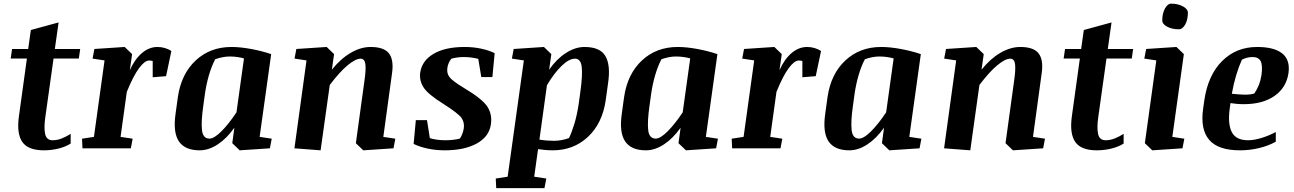

<svg xmlns="http://www.w3.org/2000/svg" viewBox="-20 -791 6900 1024"><path d="M44.4 -529.8H130.4L144.5 -630.9L292.5 -671.4L272.5 -529.8H407.7L400.4 -479H265.6L222.2 -169.9Q213.4 -110.4 220.7 -76.7Q228 -43 260.7 -43Q285.6 -43 310.3 -53Q335 -63 356.9 -77.1V-25.4Q331.5 -8.8 293.2 1Q254.9 10.7 213.9 10.7Q129.4 10.7 98.6 -34.4Q67.9 -79.6 81.1 -172.4L123.5 -479H37.1Z M483.4 -529.8 645 -540.5 684.6 -502.4 672.4 -416.5Q698.7 -475.6 737.1 -508.1Q775.4 -540.5 819.8 -540.5Q840.3 -540.5 859.9 -534.7Q879.4 -528.8 894 -519L865.7 -384.8L794.4 -378.9V-465.8Q789.1 -467.3 784.4 -467.8Q779.8 -468.3 775.4 -468.3Q752 -468.3 721.7 -427.7Q691.4 -387.2 656.2 -300.8L623 -61L687.5 -51.3L677.7 0H419.9L417.5 -51.3L481 -61L537.6 -468.8L473.6 -478.5Z M1419.4 0 1258.3 10.7 1218.8 -27.3 1230 -109.9Q1189.9 -53.2 1141.6 -21.2Q1093.3 10.7 1044.9 10.7Q966.8 10.7 934.6 -36.4Q902.3 -83.5 916 -182.1L928.7 -273.9Q946.8 -397 1023.9 -468.8Q1101.1 -540.5 1214.8 -540.5Q1260.7 -540.5 1318.1 -530Q1375.5 -519.5 1426.3 -502.4L1364.7 -61L1429.2 -51.3ZM1064 -225.1Q1052.2 -143.6 1057.1 -97.7Q1062 -51.8 1097.2 -51.8Q1122.1 -51.8 1160.9 -90.6Q1199.7 -129.4 1241.2 -191.9L1281.2 -479.5Q1268.1 -483.4 1247.6 -486.6Q1227.1 -489.7 1204.6 -489.7Q1186.5 -489.7 1166.7 -485.8Q1147 -481.9 1127.9 -475.1Q1108.4 -438.5 1094.2 -389.6Q1080.1 -340.8 1072.8 -289.1Z M2078.6 0 1917.5 10.7 1877.9 -27.3 1923.3 -356.9Q1932.6 -420.4 1928.7 -449.2Q1924.8 -478 1903.3 -478Q1876.5 -478 1834.2 -443.1Q1792 -408.2 1738.8 -337.9L1689.9 10.7L1550.3 0L1614.7 -468.8L1550.8 -478.5L1560.5 -529.8L1722.2 -540.5L1761.7 -502.4L1750 -419.4Q1795.9 -477.1 1849.9 -508.8Q1903.8 -540.5 1956.5 -540.5Q2028.3 -540.5 2054.7 -505.9Q2081.1 -471.2 2070.8 -399.9L2024.4 -61L2088.4 -51.3Z M2454.6 -321.8Q2552.2 -263.7 2579.1 -222.4Q2606 -181.2 2598.1 -127.9Q2588.9 -62 2522.7 -25.6Q2456.5 10.7 2351.6 10.7Q2304.7 10.7 2261.2 1.5Q2217.8 -7.8 2186 -23.4L2197.8 -150.4H2257.3L2272.5 -54.2Q2287.1 -49.3 2309.1 -46.1Q2331.1 -43 2356 -43Q2375.5 -43 2395.3 -45.2Q2415 -47.4 2432.6 -51.8Q2439.5 -62 2445.3 -76.4Q2451.2 -90.8 2453.6 -107.4Q2458 -138.7 2440.9 -162.6Q2423.8 -186.5 2345.7 -236.3Q2263.7 -287.1 2239.5 -324Q2215.3 -360.8 2221.2 -404.3Q2230.5 -467.3 2292.2 -503.9Q2354 -540.5 2458 -540.5Q2505.4 -540.5 2547.6 -531.2Q2589.8 -522 2618.2 -507.3L2606 -379.9H2546.9L2530.8 -477.1Q2514.6 -481.4 2494.1 -484.1Q2473.6 -486.8 2453.1 -486.8Q2436 -486.8 2418 -484.4Q2399.9 -481.9 2387.2 -478Q2379.9 -469.2 2374 -456.5Q2368.2 -443.8 2366.2 -430.7Q2361.3 -401.9 2376.5 -380.9Q2391.6 -359.9 2454.6 -321.8Z M2719.7 -529.8 2880.9 -540.5 2920.4 -502.4 2908.7 -419.4Q2948.7 -476.6 2998.3 -508.5Q3047.9 -540.5 3097.2 -540.5Q3180.2 -540.5 3208.7 -492.2Q3237.3 -443.8 3223.1 -347.7L3210.4 -255.9Q3192.4 -132.8 3115.7 -61Q3039.1 10.7 2927.7 10.7Q2909.2 10.7 2888.7 9Q2868.2 7.3 2849.6 4.4L2829.1 151.4L2893.6 161.1L2883.8 212.4H2626.5L2624 161.1L2687.5 151.4L2773.9 -468.8L2710 -478.5ZM3075.7 -304.7Q3087.9 -394.5 3082.3 -436.3Q3076.7 -478 3046.4 -478Q3015.1 -478 2975.3 -439.7Q2935.5 -401.4 2897 -336.4L2856.9 -46.4Q2877.4 -43 2896.7 -41.5Q2916 -40 2934.1 -40Q2954.6 -40 2975.6 -43.9Q2996.6 -47.9 3014.6 -54.7Q3028.8 -83 3043.5 -131.3Q3058.1 -179.7 3066.9 -240.7Z M3799.3 0 3638.2 10.7 3598.6 -27.3 3609.9 -109.9Q3569.8 -53.2 3521.5 -21.2Q3473.1 10.7 3424.8 10.7Q3346.7 10.7 3314.5 -36.4Q3282.2 -83.5 3295.9 -182.1L3308.6 -273.9Q3326.7 -397 3403.8 -468.8Q3481 -540.5 3594.7 -540.5Q3640.6 -540.5 3698 -530Q3755.4 -519.5 3806.2 -502.4L3744.6 -61L3809.1 -51.3ZM3443.8 -225.1Q3432.1 -143.6 3437 -97.7Q3441.9 -51.8 3477.1 -51.8Q3502 -51.8 3540.8 -90.6Q3579.6 -129.4 3621.1 -191.9L3661.1 -479.5Q3647.9 -483.4 3627.4 -486.6Q3606.9 -489.7 3584.5 -489.7Q3566.4 -489.7 3546.6 -485.8Q3526.9 -481.9 3507.8 -475.1Q3488.3 -438.5 3474.1 -389.6Q3460 -340.8 3452.6 -289.1Z M3948.2 -529.8 4109.9 -540.5 4149.4 -502.4 4137.2 -416.5Q4163.6 -475.6 4201.9 -508.1Q4240.2 -540.5 4284.7 -540.5Q4305.2 -540.5 4324.7 -534.7Q4344.2 -528.8 4358.9 -519L4330.6 -384.8L4259.3 -378.9V-465.8Q4253.9 -467.3 4249.3 -467.8Q4244.6 -468.3 4240.2 -468.3Q4216.8 -468.3 4186.5 -427.7Q4156.2 -387.2 4121.1 -300.8L4087.9 -61L4152.3 -51.3L4142.6 0H3884.8L3882.3 -51.3L3945.8 -61L4002.4 -468.8L3938.5 -478.5Z M4884.3 0 4723.1 10.7 4683.6 -27.3 4694.8 -109.9Q4654.8 -53.2 4606.4 -21.2Q4558.1 10.7 4509.8 10.7Q4431.6 10.7 4399.4 -36.4Q4367.2 -83.5 4380.9 -182.1L4393.6 -273.9Q4411.6 -397 4488.8 -468.8Q4565.9 -540.5 4679.7 -540.5Q4725.6 -540.5 4783 -530Q4840.3 -519.5 4891.1 -502.4L4829.6 -61L4894 -51.3ZM4528.8 -225.1Q4517.1 -143.6 4522 -97.7Q4526.9 -51.8 4562 -51.8Q4586.9 -51.8 4625.7 -90.6Q4664.6 -129.4 4706.1 -191.9L4746.1 -479.5Q4732.9 -483.4 4712.4 -486.6Q4691.9 -489.7 4669.4 -489.7Q4651.4 -489.7 4631.6 -485.8Q4611.8 -481.9 4592.8 -475.1Q4573.2 -438.5 4559.1 -389.6Q4544.9 -340.8 4537.6 -289.1Z M5543.5 0 5382.3 10.7 5342.8 -27.3 5388.2 -356.9Q5397.5 -420.4 5393.6 -449.2Q5389.6 -478 5368.2 -478Q5341.3 -478 5299.1 -443.1Q5256.8 -408.2 5203.6 -337.9L5154.8 10.7L5015.1 0L5079.6 -468.8L5015.6 -478.5L5025.4 -529.8L5187 -540.5L5226.6 -502.4L5214.8 -419.4Q5260.7 -477.1 5314.7 -508.8Q5368.7 -540.5 5421.4 -540.5Q5493.2 -540.5 5519.5 -505.9Q5545.9 -471.2 5535.6 -399.9L5489.3 -61L5553.2 -51.3Z M5660.2 -529.8H5746.1L5760.3 -630.9L5908.2 -671.4L5888.2 -529.8H6023.4L6016.1 -479H5881.3L5837.9 -169.9Q5829.1 -110.4 5836.4 -76.7Q5843.8 -43 5876.5 -43Q5901.4 -43 5926 -53Q5950.7 -63 5972.7 -77.1V-25.4Q5947.3 -8.8 5908.9 1Q5870.6 10.7 5829.6 10.7Q5745.1 10.7 5714.4 -34.4Q5683.6 -79.6 5696.8 -172.4L5739.3 -479H5652.8Z M6092.8 -529.8 6254.4 -540.5 6293.9 -502.4 6232.4 -61 6296.4 -51.3 6286.6 0 6125.5 10.7 6085.9 -27.3 6147 -468.8 6083 -478.5ZM6178.7 -682.6Q6178.7 -718.8 6192.9 -745.1Q6207 -771.5 6226.6 -771.5Q6262.2 -771.5 6288.8 -757.1Q6315.4 -742.7 6315.4 -723.6Q6315.4 -686.5 6301.3 -660.6Q6287.1 -634.8 6267.6 -634.8Q6230.5 -634.8 6204.6 -648.7Q6178.7 -662.6 6178.7 -682.6Z M6852.1 -402.3Q6840.8 -323.7 6777.6 -279.5Q6714.4 -235.4 6613.8 -235.4Q6594.2 -235.4 6575.2 -237.1Q6556.2 -238.8 6542.5 -241.2L6539.1 -216.3Q6526.9 -131.8 6549.1 -87.4Q6571.3 -43 6636.2 -43Q6666 -43 6704.6 -54.2Q6743.2 -65.4 6784.2 -86.9V-35.2Q6744.6 -13.2 6694.8 -1.2Q6645 10.7 6593.8 10.7Q6476.6 10.7 6429 -45.2Q6381.3 -101.1 6396.5 -209.5L6402.8 -254.9Q6422.4 -390.1 6497.8 -465.3Q6573.2 -540.5 6684.6 -540.5Q6774.9 -540.5 6818.1 -506.3Q6861.3 -472.2 6852.1 -402.3ZM6603.5 -472.7Q6586.9 -436 6573 -389.9Q6559.1 -343.8 6549.8 -291Q6567.9 -289.1 6586.9 -287.6Q6606 -286.1 6621.1 -286.1Q6635.3 -286.1 6647.9 -287.8Q6660.6 -289.6 6669.9 -292.5Q6683.6 -312.5 6693.6 -337.4Q6703.6 -362.3 6708 -391.6Q6714.8 -442.4 6703.6 -464.6Q6692.4 -486.8 6660.6 -486.8Q6646.5 -486.8 6632.1 -483.4Q6617.7 -480 6603.5 -472.7Z"/></svg>

Font: Noticia Text
Style: Bold Italic
Weight: 700
Italic angle: -8°
Designer: JM Sole
Foundry: JM Sole
Version: Version 1.003